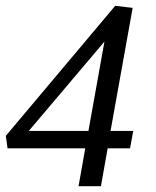

<svg xmlns="http://www.w3.org/2000/svg" viewBox="-25 -640 537 660"><path d="M245 0 268 -130H1L-5 -173L371 -620L431 -613L355 -190H433L422 -130H345L322 0ZM74 -190H279L334 -497Z"/></svg>

Font: Manuale
Style: Italic
Weight: 400
Italic angle: -11°
Designer: Eduardo Tunni / Pablo Cosgaya
Foundry: Eduardo Tunni / Pablo Cosgaya
Version: Version 1.002